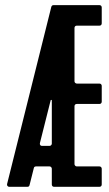

<svg xmlns="http://www.w3.org/2000/svg" viewBox="-20 -720 420 740"><path d="M372.1 -629.9Q372.1 -626 369.6 -623.5Q367.2 -621.1 363.3 -621.1H275.9Q272 -621.1 269.5 -618.7Q267.1 -616.2 267.1 -612.3V-406.7Q267.1 -403.3 269.5 -400.9Q272.5 -397.9 275.9 -397.9H363.3Q367.2 -397.9 369.6 -395.3Q372.1 -392.6 372.1 -389.2V-328.1Q372.1 -324.2 369.6 -321.8Q367.2 -319.3 363.3 -319.3H275.9Q272 -319.3 269.5 -316.9Q267.1 -314.5 267.1 -310.5V-87.4Q267.1 -84 269.8 -81.3Q272.5 -78.6 275.9 -78.6H363.3Q367.2 -78.6 369.6 -75.9Q372.1 -73.2 372.1 -69.8V-8.8Q372.1 -4.9 369.6 -2.4Q367.2 0 363.3 0H188.5Q184.6 0 182.1 -2.4Q179.7 -4.9 179.7 -8.8V-69.8Q179.7 -73.2 176.8 -76.2Q174.3 -78.6 170.9 -78.6H119.1Q111.8 -78.6 110.4 -72.3L93.8 -6.3Q92.3 0 85.4 0H15.6Q11.2 0 8.8 -3.4Q6.3 -6.3 7.3 -10.7L177.7 -693.4Q179.7 -700.2 186.5 -700.2H363.3Q367.2 -700.2 369.6 -697.8Q372.1 -695.3 372.1 -691.4ZM133.8 -168.5Q132.8 -164.1 135.3 -160.6Q137.2 -157.7 142.1 -157.7H170.9Q174.3 -157.7 176.8 -160.2Q179.7 -163.1 179.7 -166V-333Q179.7 -335 177.7 -335Q175.8 -335 175.3 -333.5Z"/></svg>

Font: Silence Rounded
Style: Regular
Weight: 400
Designer: Lilo Joris
Foundry: Lilo Joris
Version: Version 1.019;Fontself Maker 3.5.7